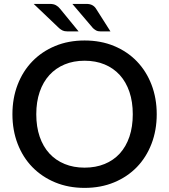

<svg xmlns="http://www.w3.org/2000/svg" viewBox="-20 -930 844 958"><path d="M762 -360Q762 -280 736 -212.5Q710 -145 662.8 -96.2Q615.5 -47.5 549.2 -20Q483 7.5 402 7.5Q321.5 7.5 255.2 -20Q189 -47.5 141.5 -96.2Q94 -145 68 -212.5Q42 -280 42 -360Q42 -440 68 -507.5Q94 -575 141.5 -624Q189 -673 255.2 -700.5Q321.5 -728 402 -728Q483 -728 549.2 -700.5Q615.5 -673 662.8 -624Q710 -575 736 -507.5Q762 -440 762 -360ZM642.5 -360Q642.5 -422 625.8 -471.5Q609 -521 577.8 -555.5Q546.5 -590 502 -608.5Q457.5 -627 402 -627Q347 -627 302.5 -608.5Q258 -590 226.5 -555.5Q195 -521 178 -471.5Q161 -422 161 -360Q161 -297.5 178 -248Q195 -198.5 226.5 -164.2Q258 -130 302.5 -111.8Q347 -93.5 402 -93.5Q457.5 -93.5 502 -111.8Q546.5 -130 577.8 -164.2Q609 -198.5 625.8 -248Q642.5 -297.5 642.5 -360ZM411 -910.5Q429 -910.5 440.8 -904Q452.5 -897.5 459.5 -886L531 -773.5H480Q467.5 -773.5 460 -777.8Q452.5 -782 444 -789.5L341 -910.5ZM229 -910.5Q247 -910.5 259 -904Q271 -897.5 280 -886L372 -773.5H314.5Q302 -773.5 293 -777.5Q284 -781.5 275 -789.5L148 -910.5Z"/></svg>

Font: Lato 2
Style: Regular
Weight: 600
Designer: Lukasz Dziedzic with Adam Twardoch and Botio Nikoltchev
Foundry: tyPoland Lukasz Dziedzic
Version: Version 2.015; 2015-08-06; http://www.latofonts.com/